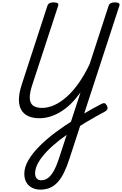

<svg xmlns="http://www.w3.org/2000/svg" viewBox="-20 -1057 1028 1619"><path d="M321 542Q283 542 252 527Q221 512 203 482Q185 452 185 408Q185 353 219 294.5Q253 236 312.5 176Q372 116 448.5 59Q525 2 609 -50Q648 -75 687.5 -98.5Q727 -122 764.5 -143Q802 -164 836 -181Q851 -189 861.5 -186.5Q872 -184 880 -168Q890 -150 886 -138Q882 -126 866 -117Q827 -96 784 -72Q741 -48 697.5 -21.5Q654 5 612 34Q543 77 482 124.5Q421 172 375 220Q329 268 302.5 315Q276 362 276 406Q276 433 290 448Q304 463 327 463Q360 463 386 443Q412 423 434 383Q456 343 476 283L659 -278Q621 -225 579.5 -184Q538 -143 493.5 -115.5Q449 -88 403.5 -74Q358 -60 312 -60Q257 -60 218.5 -77.5Q180 -95 159.5 -130.5Q139 -166 139.5 -218Q140 -270 162 -340L380 -1009Q385 -1023 397.5 -1030Q410 -1037 432 -1037Q455 -1037 465.5 -1030Q476 -1023 470 -1007L253 -344Q230 -275 231 -231.5Q232 -188 258 -167.5Q284 -147 334 -147Q386 -147 440.5 -172Q495 -197 547 -244.5Q599 -292 647 -361Q695 -430 736 -517L896 -1009Q901 -1023 913.5 -1030Q926 -1037 948 -1037Q971 -1037 981.5 -1030Q992 -1023 986 -1007L566 280Q545 346 521 395.5Q497 445 468 477.5Q439 510 402.5 526Q366 542 321 542Z"/></svg>

Font: Playwrite IN
Style: Regular
Weight: 400
Designer: Veronika Burian, José Scaglione
Foundry: TypeTogether
Version: Version 1.002